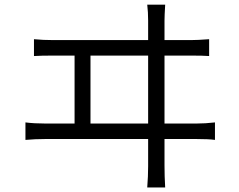

<svg xmlns="http://www.w3.org/2000/svg" viewBox="-20 -785 1040 836"><path d="M374 -247.1H625V-543H374ZM696.3 -247.1H835Q874 -247.1 916 -252V-175.8Q889.6 -179.7 835 -179.7H696.3V-64.5Q696.3 -16.6 699.2 31.2H621.1Q625 -17.6 625 -61.5V-179.7H177.7Q132.8 -179.7 90.8 -175.8V-252Q128.9 -247.1 177.7 -247.1H304.7V-543H213.9Q158.2 -543 127.9 -541V-614.3Q167 -610.4 213.9 -610.4H625V-695.3Q625 -732.4 621.1 -764.6H699.2Q696.3 -716.8 696.3 -695.3V-610.4H809.6Q839.8 -610.4 890.6 -614.3V-541Q864.3 -543 809.6 -543H696.3Z"/></svg>

Font: GenEi Gothic M SemiLight
Style: Regular
Weight: 350
Designer: o_tamon (Modified); [Source Han Sans]
Ryoko NISHIZUKA  (kana & ideographs); Paul D. Hunt (Latin, Greek & Cyrillic); Wenl
Version: Version 1.1a;Original Version 1.004